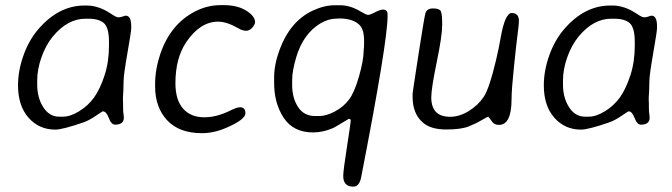

<svg xmlns="http://www.w3.org/2000/svg" viewBox="-20 -507 2584 738"><path d="M123 -198.2V-182.1Q123 -130.9 146.5 -94.7Q169.9 -58.6 206.5 -58.6H222.7Q250.5 -58.6 284.9 -79.8Q319.3 -101.1 341.8 -132.6Q364.3 -164.1 381.6 -216.3Q398.9 -268.6 398.9 -330.6V-346.2Q398.9 -399.9 380.1 -417.5Q361.3 -435.1 318.8 -435.1H308.6Q239.7 -435.1 183.1 -366.7Q155.8 -333.5 139.4 -286.9Q123 -240.2 123 -198.2ZM484.4 -406.7V-398.4Q484.4 -386.2 469.7 -302.2Q455.1 -218.3 455.1 -196.3Q455.1 -174.8 454.1 -158.2L452.6 -133.8V-118.7L453.1 -111.3V-97.2L453.6 -78.1L455.1 -66.4Q456.1 -58.6 456.1 -54.7Q456.1 -27.8 422.4 -27.8Q407.7 -27.8 398.2 -53.5Q388.7 -79.1 375 -79.1Q373.5 -79.1 347.7 -61.5Q321.8 -43.9 300.8 -36.6Q220.2 -8.8 192.4 -8.8Q130.4 -8.8 89.8 -54.4Q49.3 -100.1 49.3 -179.2Q49.3 -234.9 70.1 -293.7Q90.8 -352.5 127.9 -395.5Q205.6 -485.4 304.2 -485.8H313.5Q359.9 -485.8 408.2 -453.1Q426.8 -440.4 435.1 -440.4Q443.4 -440.4 451.9 -443.6Q460.4 -446.8 462.9 -446.8Q484.4 -446.8 484.4 -406.7Z M576.2 -174.8V-185.5Q576.7 -242.2 596.2 -299.8Q635.3 -414.6 730.5 -463.4Q776.9 -487.3 829.1 -487.3H839.8Q892.6 -487.3 926.5 -466.1Q960.4 -444.8 960.4 -421.9Q960.4 -412.6 949.7 -400.6Q939 -388.7 925.8 -388.7Q912.6 -388.7 897.5 -397.5Q852.1 -423.8 818.8 -423.8Q749.5 -423.8 696.3 -345.7Q654.3 -283.7 654.3 -187.5Q654.3 -122.6 683.8 -89.4Q713.4 -56.2 764.6 -56.2Q765.6 -56.2 766.1 -56.2Q813.5 -56.2 867.2 -83Q890.1 -94.7 902.8 -94.7Q923.3 -94.7 923.3 -71.3Q923.3 -47.9 850.6 -16.1Q802.2 4.9 756.3 4.9Q668.5 4.9 622.3 -44.9Q576.2 -94.7 576.2 -174.8Z M1103 -200.7V-179.7Q1103 -130.9 1125.5 -95.9Q1147.9 -61 1191.4 -61H1207.5Q1233.9 -61 1266.8 -78.4Q1299.8 -95.7 1321 -123.5Q1342.3 -151.4 1360.1 -213.9Q1377.9 -276.4 1377.9 -313L1378.9 -323.7L1379.4 -339.4V-350.1Q1379.4 -393.6 1362.3 -410.6Q1336.9 -436 1284.7 -436L1279.3 -435.5H1273.9Q1242.7 -435.5 1211.4 -417Q1146 -377.4 1119.1 -288.6Q1103 -234.9 1103 -200.7ZM1265.6 -486.8H1288.1Q1327.1 -486.8 1367.7 -461.9Q1388.2 -449.7 1395.3 -449.7Q1402.3 -449.7 1422.1 -460Q1441.9 -470.2 1451.2 -470.2Q1469.7 -470.2 1469.7 -452.1V-444.3Q1469.7 -346.2 1368.2 174.3Q1361.3 210.4 1337.9 210.4Q1299.3 210.4 1299.3 169.4Q1299.3 149.4 1313.7 56.9Q1328.1 -35.6 1328.1 -43Q1328.1 -50.3 1320.8 -50.3L1294.9 -34.7Q1267.1 -18.1 1259.8 -14.6Q1221.7 2 1183.1 2Q1107.9 2 1070.8 -53.7Q1033.7 -109.4 1033.7 -188V-209.5Q1033.7 -259.3 1054.7 -315.9Q1094.7 -424.3 1180.2 -465.3Q1225.6 -486.8 1265.6 -486.8Z M1946.3 -126.5Q1946.3 -26.9 1897.9 -26.9Q1880.9 -26.9 1872.6 -38.1L1856.9 -58.6Q1854 -58.6 1832.3 -45.7Q1810.5 -32.7 1781.5 -21Q1752.4 -9.3 1695.1 -9.3Q1637.7 -9.3 1607.4 -34.2Q1565.9 -68.4 1565.9 -134.8V-147Q1565.9 -150.9 1587.9 -293.5Q1609.9 -436 1615 -455.3Q1620.1 -474.6 1644.5 -474.6Q1668.9 -474.6 1674.3 -464.1Q1679.7 -453.6 1679.7 -411.6Q1679.7 -369.6 1658.7 -268.3Q1637.7 -167 1637.7 -132.8Q1637.7 -58.1 1710 -58.1Q1746.1 -58.1 1781.7 -80.1Q1817.4 -102.1 1839.1 -134.3Q1860.8 -166.5 1887.2 -278.3Q1897 -319.3 1904.3 -361.3Q1920.9 -456.5 1946.8 -457Q1974.6 -457 1974.6 -426.3Q1974.6 -414.1 1970.2 -381.6Q1965.8 -349.1 1956.1 -255.9Q1946.3 -162.6 1946.3 -126.5Z M2144 -198.2V-182.1Q2144 -130.9 2167.5 -94.7Q2190.9 -58.6 2227.5 -58.6H2243.7Q2271.5 -58.6 2305.9 -79.8Q2340.3 -101.1 2362.8 -132.6Q2385.3 -164.1 2402.6 -216.3Q2419.9 -268.6 2419.9 -330.6V-346.2Q2419.9 -399.9 2401.1 -417.5Q2382.3 -435.1 2339.8 -435.1H2329.6Q2260.7 -435.1 2204.1 -366.7Q2176.8 -333.5 2160.4 -286.9Q2144 -240.2 2144 -198.2ZM2505.4 -406.7V-398.4Q2505.4 -386.2 2490.7 -302.2Q2476.1 -218.3 2476.1 -196.3Q2476.1 -174.8 2475.1 -158.2L2473.6 -133.8V-118.7L2474.1 -111.3V-97.2L2474.6 -78.1L2476.1 -66.4Q2477.1 -58.6 2477.1 -54.7Q2477.1 -27.8 2443.4 -27.8Q2428.7 -27.8 2419.2 -53.5Q2409.7 -79.1 2396 -79.1Q2394.5 -79.1 2368.7 -61.5Q2342.8 -43.9 2321.8 -36.6Q2241.2 -8.8 2213.4 -8.8Q2151.4 -8.8 2110.8 -54.4Q2070.3 -100.1 2070.3 -179.2Q2070.3 -234.9 2091.1 -293.7Q2111.8 -352.5 2148.9 -395.5Q2226.6 -485.4 2325.2 -485.8H2334.5Q2380.9 -485.8 2429.2 -453.1Q2447.8 -440.4 2456.1 -440.4Q2464.4 -440.4 2472.9 -443.6Q2481.4 -446.8 2483.9 -446.8Q2505.4 -446.8 2505.4 -406.7Z"/></svg>

Font: Averia Sans Libre Light
Style: Italic
Weight: 300
Italic angle: -8.5°
Version: Version 1.002